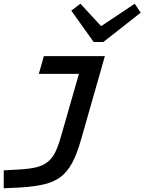

<svg xmlns="http://www.w3.org/2000/svg" viewBox="-50 -772 774 1029"><path d="M512 -471 385 -26Q362 55 336.5 101.5Q311 148 277 175Q243 201 191.5 214.5Q140 228 55 233L-30 237V141L58 136Q109 133 144.5 124.5Q180 116 204 97Q229 78 245.5 45Q262 12 276 -38L373 -376H158L185 -471ZM452 -547 332 -715 381 -752 492 -632 672 -752 704 -704 504 -547Z"/></svg>

Font: Intel One Mono Medium
Style: Italic
Weight: 500
Italic angle: -16°
Monospace: yes
Designer: Fred Shallcrass
Foundry: Frere-Jones Type LLC
Version: Version 1.400;hotconv 1.1.0;makeotfexe 2.6.0;FJTRelease1.4